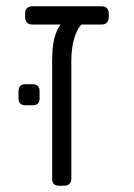

<svg xmlns="http://www.w3.org/2000/svg" viewBox="-20 -591 426 611"><path d="M168 0Q146 0 146 -22V-400Q146 -457 160 -490Q174 -523 191 -523H263Q238 -523 222.5 -486.5Q207 -450 207 -395V-22Q207 -12 201 -6Q195 0 185 0ZM82 -513Q72 -513 66 -519Q60 -525 60 -535V-549Q60 -559 66 -565Q72 -571 82 -571H304Q314 -571 320 -565Q326 -559 326 -549V-535Q326 -525 320 -519Q314 -513 304 -513ZM61 -256Q39 -256 39 -278V-301Q39 -323 61 -323H84Q106 -323 106 -301V-278Q106 -256 84 -256Z"/></svg>

Font: Rubik Light
Style: Regular
Weight: 300
Designer: Hubert and Fischer
Foundry: Hubert and Fischer
Version: Version 2.300;gftools[0.9.30]